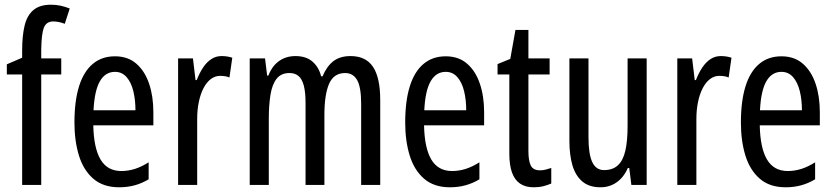

<svg xmlns="http://www.w3.org/2000/svg" viewBox="-20 -785 3540 815"><path d="M240 -469H155V0H74V-469H9V-512L74 -540V-571Q74 -633 84.5 -676.5Q95 -720 122 -742.5Q149 -765 196 -765Q218 -765 236.5 -761Q255 -757 276 -749L255 -684Q242 -689 229.5 -691.5Q217 -694 206 -694Q177 -694 166.5 -668Q156 -642 155 -574V-537H240Z M468 -546Q523 -546 559 -514.5Q595 -483 613 -429.5Q631 -376 631 -309V-253H376Q378 -156 407 -107.5Q436 -59 495 -59Q524 -59 552.5 -68Q581 -77 611 -96V-24Q583 -7 552 1.5Q521 10 486 10Q418 10 376 -26.5Q334 -63 315 -125Q296 -187 296 -265Q296 -356 315.5 -418.5Q335 -481 373.5 -513.5Q412 -546 468 -546ZM468 -480Q427 -480 404 -440Q381 -400 377 -317H555Q555 -361 546 -398Q537 -435 517.5 -457.5Q498 -480 468 -480Z M920 -547Q931 -547 942.5 -545.5Q954 -544 966 -540L954 -456Q945 -460 935 -461.5Q925 -463 914 -463Q893 -463 875 -449.5Q857 -436 844 -411Q831 -386 824 -352.5Q817 -319 817 -280V0H736V-537H799L810 -445H815Q827 -476 842.5 -499Q858 -522 877.5 -534.5Q897 -547 920 -547Z M1468 -547Q1533 -547 1563.5 -501Q1594 -455 1594 -360V0H1513V-345Q1513 -415 1496 -445Q1479 -475 1445 -475Q1397 -475 1377 -429.5Q1357 -384 1357 -296V0H1277V-348Q1277 -394 1269.5 -422Q1262 -450 1247 -462.5Q1232 -475 1209 -475Q1173 -475 1154 -450.5Q1135 -426 1128 -382Q1121 -338 1121 -281V0H1040V-537H1105L1114 -464H1119Q1130 -492 1146.5 -510Q1163 -528 1185 -537.5Q1207 -547 1234 -547Q1280 -547 1307 -523Q1334 -499 1343 -461H1349Q1368 -505 1396 -526Q1424 -547 1468 -547Z M1872 -546Q1927 -546 1963 -514.5Q1999 -483 2017 -429.5Q2035 -376 2035 -309V-253H1780Q1782 -156 1811 -107.5Q1840 -59 1899 -59Q1928 -59 1956.5 -68Q1985 -77 2015 -96V-24Q1987 -7 1956 1.5Q1925 10 1890 10Q1822 10 1780 -26.5Q1738 -63 1719 -125Q1700 -187 1700 -265Q1700 -356 1719.5 -418.5Q1739 -481 1777.5 -513.5Q1816 -546 1872 -546ZM1872 -480Q1831 -480 1808 -440Q1785 -400 1781 -317H1959Q1959 -361 1950 -398Q1941 -435 1921.5 -457.5Q1902 -480 1872 -480Z M2272 -62Q2284 -62 2296 -65Q2308 -68 2320 -72V-6Q2304 1 2286 5.5Q2268 10 2245 10Q2210 10 2187 -6Q2164 -22 2153 -53.5Q2142 -85 2142 -133V-469H2092V-513L2146 -535L2168 -658H2223V-537H2313V-469H2223V-143Q2223 -103 2233 -82.5Q2243 -62 2272 -62Z M2725 -537V0H2660L2651 -72H2645Q2634 -46 2616.5 -27.5Q2599 -9 2577 0.5Q2555 10 2529 10Q2481 10 2452 -14.5Q2423 -39 2410 -83Q2397 -127 2397 -187V-537H2478V-202Q2478 -131 2494 -97Q2510 -63 2544 -63Q2581 -63 2603 -83.5Q2625 -104 2634.5 -145.5Q2644 -187 2644 -251V-537Z M3039 -547Q3050 -547 3061.5 -545.5Q3073 -544 3085 -540L3073 -456Q3064 -460 3054 -461.5Q3044 -463 3033 -463Q3012 -463 2994 -449.5Q2976 -436 2963 -411Q2950 -386 2943 -352.5Q2936 -319 2936 -280V0H2855V-537H2918L2929 -445H2934Q2946 -476 2961.5 -499Q2977 -522 2996.5 -534.5Q3016 -547 3039 -547Z M3297 -546Q3352 -546 3388 -514.5Q3424 -483 3442 -429.5Q3460 -376 3460 -309V-253H3205Q3207 -156 3236 -107.5Q3265 -59 3324 -59Q3353 -59 3381.5 -68Q3410 -77 3440 -96V-24Q3412 -7 3381 1.5Q3350 10 3315 10Q3247 10 3205 -26.5Q3163 -63 3144 -125Q3125 -187 3125 -265Q3125 -356 3144.5 -418.5Q3164 -481 3202.5 -513.5Q3241 -546 3297 -546ZM3297 -480Q3256 -480 3233 -440Q3210 -400 3206 -317H3384Q3384 -361 3375 -398Q3366 -435 3346.5 -457.5Q3327 -480 3297 -480Z"/></svg>

Font: Noto Sans Thai ExtraCondensed
Style: Regular
Weight: 400
Width: 2
Designer: Monotype Design Team
Foundry: Monotype Imaging Inc.
Version: Version 2.002